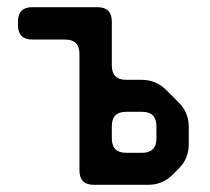

<svg xmlns="http://www.w3.org/2000/svg" viewBox="-20 -505 585 534"><path d="M201 -31Q201 9 241 9H392Q432 9 460 -19L477 -36Q505 -64 505 -104V-152Q505 -192 477 -220L442 -255Q414 -283 374 -283H331Q291 -283 291 -323V-445Q291 -485 251 -485H70Q30 -485 30 -445V-435Q30 -395 70 -395H161Q201 -395 201 -355ZM291 -120V-154Q291 -194 331 -194H375Q415 -194 415 -154V-120Q415 -80 375 -80H331Q291 -80 291 -120Z"/></svg>

Font: WDXL Lubrifont SC
Style: Regular
Weight: 400
Designer: [WDXL Lubrifont] Copyright 2020-2022 (c) NightFurySL2001, Skr-ZERO; [ZCOOL QingKe HuangYou] Copyright 2018-2022 (c) The 
Version: Version 2.001;hotconv 1.1.1;makeotfexe 2.6.0